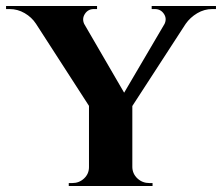

<svg xmlns="http://www.w3.org/2000/svg" viewBox="-51 -620 740 640"><path d="M454.6 -600.1H668.9V-589.8H656.2Q629.9 -589.8 606.4 -575.9Q583 -562 567.9 -540.5L390.1 -266.6V-63Q390.6 -40.5 407.2 -25.1Q423.8 -9.8 446.8 -9.8H457.5V0H178.2V-9.8H189.9Q212.9 -9.8 229.2 -25.1Q245.6 -40.5 245.6 -63V-267.1L68.8 -541Q54.7 -562.5 31.2 -576.2Q7.8 -589.8 -19 -589.8H-30.8V-600.1H272.5V-589.8H261.7Q242.7 -589.8 232.2 -574Q221.7 -558.1 229.5 -540.5L362.8 -311L497.6 -540.5Q505.9 -558.6 495.1 -574.2Q484.4 -589.8 465.3 -589.8H454.6Z"/></svg>

Font: Cinzel Bold
Style: Regular
Weight: 700
Designer: Natanael Gama
Version: Version 1.001;PS 001.001;hotconv 1.0.56;makeotf.lib2.0.21325